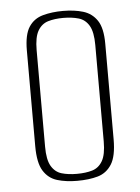

<svg xmlns="http://www.w3.org/2000/svg" viewBox="-48 -637 503 688"><g transform="rotate(-5 204.0 -293.5)"><path d="M202 12Q162 12 130.5 2.5Q99 -7 81 -36Q63 -65 63 -125V-469Q63 -526 81 -553.5Q99 -581 131.5 -590Q164 -599 204 -599Q245 -599 276.5 -589.5Q308 -580 326.5 -552.5Q345 -525 345 -469V-125Q345 -64 326.5 -35Q308 -6 276.5 3Q245 12 202 12ZM203 -13Q235 -13 258.5 -20Q282 -27 295.5 -50Q309 -73 309 -120V-467Q309 -514 295.5 -537Q282 -560 258 -567Q234 -574 203 -574Q172 -574 148.5 -567Q125 -560 111.5 -537Q98 -514 98 -467V-120Q98 -73 111.5 -50Q125 -27 148.5 -20Q172 -13 203 -13Z"/></g></svg>

Font: Alumni Sans Thin ExtraLight
Style: Regular
Weight: 250
Version: Version 1.018